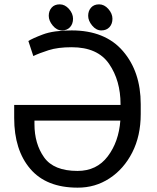

<svg xmlns="http://www.w3.org/2000/svg" viewBox="-20 -862 731 892"><path d="M633.8 -332Q633.8 -231 594.5 -153.8Q555.2 -76.7 488.5 -33.2Q421.9 10.3 340.3 9.8Q195.3 9.8 120.6 -77.6Q45.9 -165 45.9 -314V-374.5H540V-377.9Q540 -487.8 486.8 -565.2Q433.6 -642.6 313 -642.6Q249 -642.6 206.1 -628.9Q163.1 -615.2 134.8 -601.6L111.8 -671.4Q129.4 -683.1 179 -701.9Q228.5 -720.7 313 -720.7Q468.3 -720.7 551 -624.8Q633.8 -528.8 633.8 -377.9ZM340.3 -67.9Q429.2 -67.9 480.5 -135.5Q531.7 -203.1 539.1 -301.8H140.1V-285.2Q140.1 -194.3 184.8 -131.1Q229.5 -67.9 340.3 -67.9ZM305.4 -735.8Q291.5 -720.7 267.6 -720.7Q243.7 -720.7 225.1 -743.2Q206.5 -765.6 206.5 -788.6Q206.5 -811.5 220 -826.7Q233.4 -841.8 257.6 -841.8Q281.7 -841.8 300.5 -820.3Q319.3 -798.8 319.3 -774.9Q319.3 -751 305.4 -735.8ZM488.5 -735.8Q474.6 -720.7 450.7 -720.7Q426.8 -720.7 408.2 -743.2Q389.6 -765.6 389.6 -788.6Q389.6 -811.5 403.1 -826.7Q416.5 -841.8 440.4 -841.8Q464.4 -841.8 483.4 -820.3Q502.4 -798.8 502.4 -774.9Q502.4 -751 488.5 -735.8Z"/></svg>

Font: LXGW WenKai Screen
Style: Regular
Weight: 400
Designer: LXGW / Fontworks Inc.
Foundry: LXGW / Fontworks Inc.
Version: Version 1.510;January 18,2025